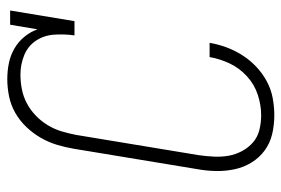

<svg xmlns="http://www.w3.org/2000/svg" viewBox="-146 -638 791 540"><g transform="rotate(-90 250.0 -367.5)"><path d="M197 8Q169 8 143.5 2Q118 -4 97.5 -19Q77 -34 63.5 -56Q50 -78 44.5 -103.5Q39 -129 39.5 -156Q40 -183 45 -210L102 -555Q106 -579 113 -602.5Q120 -626 132.5 -648Q145 -670 163 -689Q181 -708 203 -720.5Q225 -733 249.5 -738Q274 -743 298 -743Q321 -743 343 -738.5Q365 -734 384 -723Q403 -712 417 -695Q431 -678 438 -658L451 -735H491L461 -554H421Q425 -583 423 -611.5Q421 -640 406 -662.5Q391 -685 365 -695.5Q339 -706 311 -706Q290 -706 269.5 -702Q249 -698 230 -688Q211 -678 195 -662.5Q179 -647 168 -628.5Q157 -610 151 -590Q145 -570 141 -549L84 -204Q81 -183 80 -161.5Q79 -140 82.5 -120.5Q86 -101 95.5 -83Q105 -65 120 -52Q135 -39 155 -34Q175 -29 197 -29Q225 -29 254 -38.5Q283 -48 306 -69Q329 -90 342 -117.5Q355 -145 360 -174H400Q396 -150 387.5 -127Q379 -104 365.5 -82.5Q352 -61 333 -43Q314 -25 291.5 -13Q269 -1 244.5 3.5Q220 8 197 8Z"/></g></svg>

Font: Iosevka Slab XLtObl
Style: Regular
Weight: 200
Italic angle: -9°
Monospace: yes
Designer: Belleve Invis
Foundry: Belleve Invis
Version: Version 11.1.1; ttfautohint (v1.8.3)